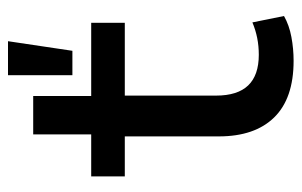

<svg xmlns="http://www.w3.org/2000/svg" viewBox="-157 -588 754 480"><g transform="rotate(-90 220.0 -348.0)"><path d="M308 9Q214 9 166.5 -39.5Q119 -88 119 -178V-413H19V-497H124V-642H220V-497H403V-413H221V-185Q221 -131 246.5 -104.5Q272 -78 323 -78Q345 -78 365 -82Q385 -86 404 -94L420 -15Q397 -2 367.5 3.5Q338 9 308 9ZM272 -544V-705H357L333 -544Z"/></g></svg>

Font: Nunito Sans 7pt Medium
Style: Regular
Weight: 500
Designer: Vernon Adams
Foundry: Vernon Adams
Version: Version 3.101;gftools[0.9.27]